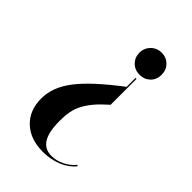

<svg xmlns="http://www.w3.org/2000/svg" viewBox="-203 -587 839 839"><g transform="rotate(45 216.0 -168.0)"><path d="M377 106Q353 136 313 152.5Q273 169 225 169Q147 169 101 125.5Q55 82 55 9Q55 -25 67 -58.5Q79 -92 106 -127.5Q133 -163 176.5 -203Q220 -243 283 -291V-346H289V-186Q257 -158 236.5 -134Q216 -110 203.5 -86.5Q191 -63 186 -37.5Q181 -12 181 20Q181 89 201.5 122Q222 155 264 155Q294 155 323.5 140.5Q353 126 372 102ZM354 -436Q354 -406 334.5 -387Q315 -368 286 -368Q256 -368 236.5 -387.5Q217 -407 217 -436Q217 -465 237 -485Q257 -505 286 -505Q315 -505 334.5 -485.5Q354 -466 354 -436Z"/></g></svg>

Font: Moniqa Black
Style: Regular
Weight: 900
Designer: Rajesh Rajput
Foundry: Rajesh Rajput
Version: Version 1.000